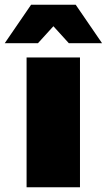

<svg xmlns="http://www.w3.org/2000/svg" viewBox="-57 -789 450 809"><path d="M55 -547H280V0H55ZM74 -769H262L373 -607H233L113 -739H223L103 -607H-37Z"/></svg>

Font: Alexandria Black
Style: Regular
Weight: 900
Designer: Mohamed Gaber
Foundry: Kief Type Foundry
Version: Version 5.100